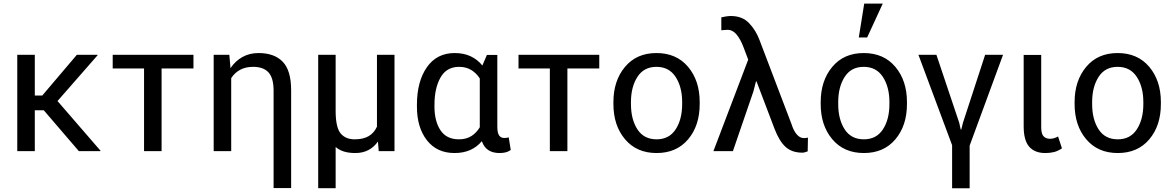

<svg xmlns="http://www.w3.org/2000/svg" viewBox="-20 -829 6435 1053"><path d="M220.2 -224.1H170.9V0H74.7V-528.3H170.9V-305.2H211.9L401.4 -528.3H514.2L515.1 -525.9L295.4 -274.9L531.2 -2.4L530.3 0H412.6Z M1041 -453.6H866.2V0H770V-453.6H598.1V-528.3H1041Z M1237.8 -528.3 1244.1 -455.1Q1270.5 -494.6 1309.6 -516.4Q1348.6 -538.1 1397.9 -538.1Q1484.4 -538.1 1530.5 -490.5Q1576.7 -442.9 1576.7 -333.5V202.6H1480.5V-331.5Q1480.5 -401.4 1452.6 -431.9Q1424.8 -462.4 1368.2 -462.4Q1326.7 -462.4 1296.6 -446Q1266.6 -429.7 1248 -400.4V0H1151.9V-528.3Z M1820.8 -528.3V-214.8Q1821.8 -127.9 1848.9 -96.4Q1876 -64.9 1924.8 -64.9Q1972.7 -64.9 2002.2 -82.5Q2031.7 -100.1 2047.4 -134.3V-528.3H2143.6V0H2057.1L2052.7 -52.7Q2031.2 -22 2000.2 -5.9Q1969.2 10.3 1928.7 10.3Q1893.6 10.3 1866.9 2.2Q1840.3 -5.9 1820.8 -22.9V203.1H1725.1V-528.3Z M2707.5 -527.8V-134.8Q2707.5 -99.6 2717.5 -85.9Q2727.5 -72.3 2744.6 -72.3Q2752 -72.3 2758.3 -73Q2764.6 -73.7 2770 -75.7L2781.2 -6.3Q2767.1 3.4 2752.4 6.8Q2737.8 10.3 2719.7 10.3Q2683.1 10.3 2658.7 -5.4Q2634.3 -21 2622.6 -54.7Q2595.7 -22.5 2558.3 -6.1Q2521 10.3 2472.7 10.3Q2376 10.3 2321.3 -59.8Q2266.6 -129.9 2266.6 -244.1V-254.4Q2266.6 -381.8 2321 -460Q2375.5 -538.1 2473.6 -538.1Q2522.9 -538.1 2560.8 -520.5Q2598.6 -502.9 2625.5 -469.7L2650.4 -527.8ZM2362.8 -244.1Q2362.8 -164.1 2395.8 -114.5Q2428.7 -64.9 2497.1 -64.9Q2536.6 -64.9 2564.5 -82.3Q2592.3 -99.6 2611.3 -130.9V-134.8V-398.9Q2592.3 -428.2 2564.2 -445.3Q2536.1 -462.4 2498 -462.4Q2429.2 -462.4 2396 -404.1Q2362.8 -345.7 2362.8 -254.4Z M3266.6 -453.6H3091.8V0H2995.6V-453.6H2823.7V-528.3H3266.6Z M3344.2 -269Q3344.2 -386.2 3407.7 -462.2Q3471.2 -538.1 3580.1 -538.1Q3689.9 -538.1 3753.7 -462.4Q3817.4 -386.7 3817.4 -269V-258.3Q3817.4 -140.1 3753.9 -64.9Q3690.4 10.3 3581.1 10.3Q3471.7 10.3 3408 -65.2Q3344.2 -140.6 3344.2 -258.3ZM3440.4 -258.3Q3440.4 -174.3 3475.8 -119.6Q3511.2 -64.9 3581.1 -64.9Q3649.9 -64.9 3685.5 -119.6Q3721.2 -174.3 3721.2 -258.3V-269Q3721.2 -352.1 3685.3 -407.2Q3649.4 -462.4 3580.1 -462.4Q3511.2 -462.4 3475.8 -407.2Q3440.4 -352.1 3440.4 -269Z M3999.5 0H3892.6L4083.5 -502L4056.6 -572.8Q4041 -613.8 4019.8 -639.6Q3998.5 -665.5 3969.2 -665.5Q3964.4 -665.5 3951.2 -664.3Q3938 -663.1 3936 -663.1V-733.9Q3945.8 -736.3 3961.2 -738.8Q3976.6 -741.2 3988.3 -741.2Q4051.3 -741.2 4088.6 -701.7Q4126 -662.1 4145.5 -609.4L4321.3 -147.5Q4332 -112.8 4349.4 -92.3Q4366.7 -71.8 4388.2 -71.8Q4395 -71.8 4397.2 -72Q4399.4 -72.3 4411.1 -74.2L4409.7 1Q4404.3 3.4 4395.3 5.9Q4386.2 8.3 4380.9 8.3Q4323.2 8.3 4288.3 -23.4Q4253.4 -55.2 4227.5 -123.5L4128.9 -382.8L4126 -382.3L4111.8 -327.1Z M4481 -269Q4481 -386.2 4544.4 -462.2Q4607.9 -538.1 4716.8 -538.1Q4826.7 -538.1 4890.4 -462.4Q4954.1 -386.7 4954.1 -269V-258.3Q4954.1 -140.1 4890.6 -64.9Q4827.1 10.3 4717.8 10.3Q4608.4 10.3 4544.7 -65.2Q4481 -140.6 4481 -258.3ZM4577.1 -258.3Q4577.1 -174.3 4612.5 -119.6Q4647.9 -64.9 4717.8 -64.9Q4786.6 -64.9 4822.3 -119.6Q4857.9 -174.3 4857.9 -258.3V-269Q4857.9 -352.1 4822 -407.2Q4786.1 -462.4 4716.8 -462.4Q4647.9 -462.4 4612.5 -407.2Q4577.1 -352.1 4577.1 -269ZM4719.7 -809.1H4821.3L4735.8 -623.5H4689.9Z M5382.8 -528.3H5481L5297.9 -30.3V203.6H5201.7V-32.7L5017.1 -528.3H5115.7L5240.7 -155.8L5249 -118.7H5252L5261.2 -155.8Z M5690.4 -527.8V-130.9Q5690.4 -95.2 5703.4 -81.5Q5716.3 -67.9 5738.3 -67.9Q5750.5 -67.9 5762.2 -71.5Q5773.9 -75.2 5782.7 -80.6L5804.2 -15.6Q5782.2 -0.5 5760.5 4.9Q5738.8 10.3 5712.9 10.3Q5654.8 10.3 5624.5 -24.4Q5594.2 -59.1 5594.2 -136.2V-527.8Z M5873.5 -269Q5873.5 -386.2 5937 -462.2Q6000.5 -538.1 6109.4 -538.1Q6219.2 -538.1 6283 -462.4Q6346.7 -386.7 6346.7 -269V-258.3Q6346.7 -140.1 6283.2 -64.9Q6219.7 10.3 6110.4 10.3Q6001 10.3 5937.3 -65.2Q5873.5 -140.6 5873.5 -258.3ZM5969.7 -258.3Q5969.7 -174.3 6005.1 -119.6Q6040.5 -64.9 6110.4 -64.9Q6179.2 -64.9 6214.8 -119.6Q6250.5 -174.3 6250.5 -258.3V-269Q6250.5 -352.1 6214.6 -407.2Q6178.7 -462.4 6109.4 -462.4Q6040.5 -462.4 6005.1 -407.2Q5969.7 -352.1 5969.7 -269Z"/></svg>

Font: GeogebraSans
Style: Regular
Weight: 400
Designer: Google
Version: Version 1.100140; 2013